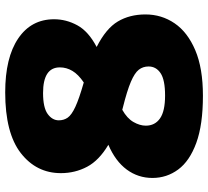

<svg xmlns="http://www.w3.org/2000/svg" viewBox="-51 -739 800 738"><g transform="rotate(-90 349.0 -370.0)"><path d="M350 10Q238.5 10 168.8 -15.5Q99 -41 66.5 -85Q34 -129 34 -184Q34 -239 66.2 -282.8Q98.5 -326.5 161.5 -353.5Q101.5 -389 77 -435.2Q52.5 -481.5 52.5 -536Q52.5 -630 129.5 -690Q206.5 -750 363 -750Q496.5 -750 570.2 -700Q644 -650 644 -562Q644 -515.5 620.8 -472.8Q597.5 -430 537.5 -398.5Q608.5 -362.5 635.5 -317Q662.5 -271.5 662.5 -211Q662.5 -149 628.5 -99Q594.5 -49 525.2 -19.5Q456 10 350 10ZM255.5 -544Q255.5 -524.5 265.8 -509.8Q276 -495 307 -480.5Q338 -466 401 -448Q432 -469 445.5 -491.8Q459 -514.5 459 -540Q459 -604.5 360.5 -604.5Q304.5 -604.5 280 -586.8Q255.5 -569 255.5 -544ZM235 -209.5Q235 -174.5 262.8 -155Q290.5 -135.5 350.5 -135.5Q411 -135.5 436.8 -152.8Q462.5 -170 462.5 -199Q462.5 -220.5 450 -236.5Q437.5 -252.5 403.5 -267Q369.5 -281.5 305.5 -297.5Q300.5 -299 296 -300Q263 -281.5 249 -257Q235 -232.5 235 -209.5Z"/></g></svg>

Font: Encode Sans Black
Style: Regular
Weight: 900
Designer: Multiple Designers
Foundry: Impallari Type
Version: Version 3.002; ttfautohint (v1.8.3) -l 8 -r 50 -G 200 -x 14 